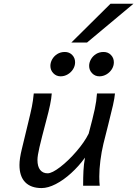

<svg xmlns="http://www.w3.org/2000/svg" viewBox="-20 -983 727 1016"><path d="M429.7 -148.9Q397 -103.5 356.4 -66.7Q315.9 -29.8 274.9 -8.8Q233.9 12.2 200.2 12.2Q143.6 12.2 113.3 -18.8Q83 -49.8 83 -109.9Q83 -143.1 95.2 -192.9L129.4 -334.5Q142.6 -388.2 148.7 -418.5Q154.8 -448.7 158.7 -488.3H253.9Q252 -461.9 245.1 -428.7Q238.3 -395.5 224.1 -342.8Q199.7 -251 189 -204.8Q178.2 -158.7 178.2 -136.7Q178.2 -101.6 192.6 -83.7Q207 -65.9 231.9 -65.9Q255.4 -65.9 298.6 -99.1Q341.8 -132.3 384.5 -181.9Q427.2 -231.4 449.2 -275.9Q472.2 -361.8 481.4 -405.3Q490.7 -448.7 493.2 -488.3H588.4Q586.4 -464.4 577.9 -426.5Q569.3 -388.7 552.7 -323.2Q537.1 -263.2 527.3 -222.2Q517.1 -179.7 511.2 -133.3Q505.4 -86.9 505.4 -48.8Q505.4 -17.6 507.8 0H419.9Q419.9 -45.4 421.6 -79.3Q423.3 -113.3 429.7 -148.9ZM505.9 -579.1Q482.9 -579.1 467.3 -595.5Q451.7 -611.8 451.7 -634.3Q451.7 -652.3 461.4 -669.4Q471.2 -686.5 488.5 -697.3Q505.9 -708 528.3 -708Q551.8 -708 567.1 -692.1Q582.5 -676.3 582.5 -653.3Q582.5 -634.3 572 -617.2Q561.5 -600.1 543.7 -589.6Q525.9 -579.1 505.9 -579.1ZM300.8 -579.1Q277.8 -579.1 262.2 -595.5Q246.6 -611.8 246.6 -634.3Q246.6 -652.3 256.3 -669.4Q266.1 -686.5 283.4 -697.3Q300.8 -708 323.2 -708Q346.7 -708 362.1 -692.1Q377.4 -676.3 377.4 -653.3Q377.4 -634.3 366.9 -617.2Q356.4 -600.1 338.6 -589.6Q320.8 -579.1 300.8 -579.1ZM686.5 -963.4 440.4 -757.8H357.4L564.9 -963.4Z"/></svg>

Font: Lesson One
Style: Italic
Weight: 400
Italic angle: -14°
Designer: But Ko, Victor Gaultney, Annie Olsen, Julie Remington, Don Collingsworth, Eric Hays, Becca Hirsbrunner
Version: Version 1.100